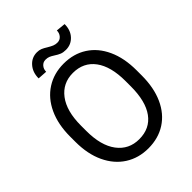

<svg xmlns="http://www.w3.org/2000/svg" viewBox="-249 -1027 1170 1170"><g transform="rotate(-45 336.0 -441.5)"><path d="M406 -770Q383 -770 367 -776.5Q351 -783 333 -795Q316 -806 304 -811Q292 -816 275 -816Q254 -816 240 -800Q226 -784 226 -761L165 -765Q165 -817 195 -851Q225 -885 270 -885Q289 -885 303.5 -879Q318 -873 337 -861Q357 -849 370.5 -843.5Q384 -838 401 -838Q422 -838 436 -854Q450 -870 450 -893L511 -887Q511 -835 481 -802.5Q451 -770 406 -770ZM337 10Q253 10 188 -31.5Q123 -73 86.5 -150.5Q50 -228 50 -333V-378Q50 -483 86 -560.5Q122 -638 187 -679.5Q252 -721 336 -721Q422 -721 486.5 -679.5Q551 -638 586.5 -560.5Q622 -483 622 -378V-333Q622 -228 587 -150.5Q552 -73 487.5 -31.5Q423 10 337 10ZM336 -641Q248 -641 196 -572.5Q144 -504 144 -379V-333Q144 -207 196 -138Q248 -69 337 -69Q429 -69 478.5 -137Q528 -205 528 -333V-379Q528 -505 477.5 -573Q427 -641 336 -641Z"/></g></svg>

Font: Freesentation 5 Medium
Style: Regular
Weight: 500
Designer: glyphs from Roboto by Christian Robertson / Hangul glyphs from Noto Sans CJK(Source Han Sans) by Jang Soo-young and Kang
Foundry: PT&
Version: Version 2.001